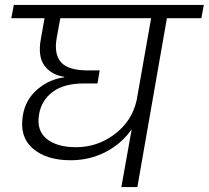

<svg xmlns="http://www.w3.org/2000/svg" viewBox="-20 -760 848 780"><path d="M289 -162Q376 -162 446 -215Q516 -268 535 -352L594 -686H225L210 -604Q199 -539 228.5 -506.5Q258 -474 336 -474H385L376 -421H322Q240 -421 194.5 -387Q149 -353 139 -297Q127 -231 169 -196.5Q211 -162 289 -162ZM26 -686 36 -740H808L798 -686H658L538 0H473L515 -235Q474 -176 409 -142.5Q344 -109 267 -109Q168 -109 113 -157Q58 -205 73 -292Q84 -356 132 -397Q180 -438 241 -446V-448Q188 -456 160.5 -493.5Q133 -531 146 -602L161 -686Z"/></svg>

Font: Poppins Light
Style: Italic
Weight: 300
Italic angle: -10°
Designer: Ninad Kale (Devanagari), Jonny Pinhorn (Latin)
Foundry: Indian Type Foundry
Version: Version 3.200;PS 1.000;hotconv 16.6.54;makeotf.lib2.5.65590